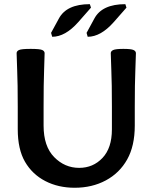

<svg xmlns="http://www.w3.org/2000/svg" viewBox="-20 -887 726 914"><path d="M621.6 -378.9V-289.1Q621.6 -192.4 585.4 -127.9Q549.3 -63.5 483.9 -28.3Q418.5 6.8 335.4 6.8Q257.3 6.8 195.6 -25.1Q133.8 -57.1 99.1 -116.7Q64.5 -176.3 64.5 -272V-378.9Q64.5 -490.2 61.8 -551.8Q59.1 -613.3 59.1 -633.8Q59.1 -643.6 70.6 -648.9Q82 -654.3 126 -654.3Q169.9 -654.3 181.2 -648.9Q192.4 -643.6 192.4 -633.8Q192.4 -613.3 189.9 -551.8Q187.5 -490.2 187.5 -378.9V-289.1Q187.5 -190.4 237.8 -139.2Q288.1 -87.9 356.9 -87.9Q423.3 -87.9 468 -135.3Q512.7 -182.6 512.7 -271V-378.9Q512.7 -490.2 510 -551.8Q507.3 -613.3 507.3 -633.8Q507.3 -643.6 519 -648.9Q530.8 -654.3 567.4 -654.3Q604.5 -654.3 615.7 -648.9Q627 -643.6 627 -633.8Q627 -613.3 624.3 -551.8Q621.6 -490.2 621.6 -378.9ZM228.5 -711.9 223.1 -730.5 260.3 -798.8Q296.9 -867.2 407.7 -867.2L413.1 -850.6L352.1 -781.2Q290.5 -711.9 228.5 -711.9ZM397.5 -711.9 392.1 -730.5 429.2 -798.8Q465.8 -867.2 576.7 -867.2L582 -850.6L521 -781.2Q459.5 -711.9 397.5 -711.9Z"/></svg>

Font: ALMAS
Style: Bold
Weight: 700
Designer: ALMAS Font/ by Husham Jawad Kadhim, derived from the Bainsely font by/ Paul James MIller
Foundry: High-Logic / Made with FontCreator
Version: Version 1.411;September 19, 2021;FontCreator 14.0.0.2814 32-